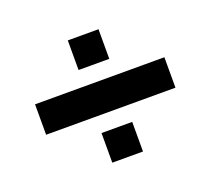

<svg xmlns="http://www.w3.org/2000/svg" viewBox="-86 -689 728 664"><g transform="rotate(-20 278.0 -357.0)"><path d="M40 -301V-413H516V-301ZM222 -473V-582H335V-473ZM222 -132V-241H335V-132Z"/></g></svg>

Font: Big Shoulders Text Thin Black
Style: Regular
Weight: 900
Version: Version 2.002